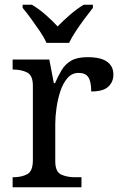

<svg xmlns="http://www.w3.org/2000/svg" viewBox="-20 -786 511 806"><path d="M33 0V-42H36Q70 -42 94 -54.5Q118 -67 118 -114V-426Q118 -470 93.5 -482Q69 -494 36 -494H33V-536H187L206 -437H211Q224 -467 239 -492Q254 -517 279 -531.5Q304 -546 348 -546Q403 -546 429.5 -527Q456 -508 456 -473Q456 -442 434.5 -422Q413 -402 363 -402Q363 -443 351 -461.5Q339 -480 310 -480Q282 -480 263 -458Q244 -436 233 -402Q222 -368 217 -331.5Q212 -295 212 -266V-109Q212 -65 236.5 -53.5Q261 -42 294 -42H322V0ZM175 -606Q165 -629 147 -655.5Q129 -682 110 -708Q91 -734 75 -753V-766H114Q143 -749 171.5 -724Q200 -699 222 -675Q245 -699 274 -724Q303 -749 331 -766H370V-753Q355 -734 335.5 -708Q316 -682 298.5 -655.5Q281 -629 270 -606Z"/></svg>

Font: Noto Serif Oriya
Style: Regular
Weight: 400
Designer: David Williams
Foundry: Google LLC, David Williams
Version: Version 1.051; ttfautohint (v1.8.4.7-5d5b)